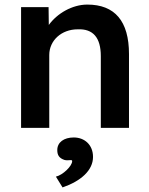

<svg xmlns="http://www.w3.org/2000/svg" viewBox="-20 -558 649 838"><path d="M72 0H133H195V-318C195 -381 248 -430 319 -430C386 -433 420 -394 420 -313V0H543V-322C543 -466 481 -538 361 -538C295 -538 229 -499 193 -449L192 -527H72ZM224 213 253 260C334 232 386 185 386 127C386 74 349 42 302 42C259 42 230 63 230 97C230 119 238 132 261 140C279 145 295 136 295 145C295 167 254 206 224 213Z"/></svg>

Font: Easer Grotesk Medium
Style: Regular
Weight: 500
Designer: Boardeaser, Bonnie Shaver-Troup, Thomas Jockin
Foundry: Lexend
Version: Version 1.001;Glyphs 3.1.2 (3151)